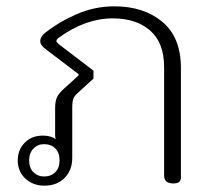

<svg xmlns="http://www.w3.org/2000/svg" viewBox="-20 -578 671 606"><path d="M36 -72Q36 -105 58 -127.5Q80 -150 115 -150Q140 -150 156 -139Q154 -145 154 -150V-236Q154 -259 160 -271.5Q166 -284 183 -299L228 -340V-344L124 -423Q107 -435 107 -449Q107 -462 122 -474Q166 -509 222.5 -533.5Q279 -558 341 -558Q434 -558 492.5 -509Q551 -460 551 -364V-17Q551 1 527 1Q498 1 498 -24V-366Q498 -443 454 -481.5Q410 -520 336 -520Q249 -520 164 -458Q158 -453 158 -448Q158 -445 165 -439L275 -355V-330L227 -286Q215 -276 211.5 -266.5Q208 -257 208 -237V-79Q208 -41 184 -16.5Q160 8 120 8Q84 8 60 -14.5Q36 -37 36 -72ZM168 -72Q168 -96 154.5 -109.5Q141 -123 119 -123Q99 -123 85.5 -109Q72 -95 72 -72Q72 -48 85.5 -34.5Q99 -21 119 -21Q141 -21 154.5 -34.5Q168 -48 168 -72Z"/></svg>

Font: Maitree Light
Style: Regular
Weight: 300
Designer: CadsonDemak Team
Foundry: CadsonDemak
Version: Version 1.001